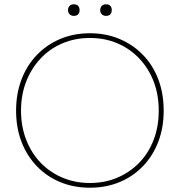

<svg xmlns="http://www.w3.org/2000/svg" viewBox="-20 -865 838 895"><path d="M399 10Q324 10 261 -16Q198 -42 151.5 -90.5Q105 -139 80 -204.5Q55 -270 55 -349Q55 -428 80 -494Q105 -560 151.5 -608.5Q198 -657 261 -683.5Q324 -710 399 -710Q474 -710 537 -683.5Q600 -657 646.5 -609Q693 -561 718 -495Q743 -429 743 -349Q743 -270 718 -204.5Q693 -139 646.5 -90.5Q600 -42 537 -16Q474 10 399 10ZM399 -12Q469 -12 527.5 -37Q586 -62 629.5 -107Q673 -152 696.5 -214Q720 -276 720 -349Q720 -423 696.5 -484.5Q673 -546 629.5 -592Q586 -638 527.5 -663Q469 -688 399 -688Q330 -688 271 -663Q212 -638 169 -592Q126 -546 102 -484.5Q78 -423 78 -349Q78 -276 102 -214Q126 -152 169 -107Q212 -62 271 -37Q330 -12 399 -12ZM474 -791Q462 -791 454.5 -798.5Q447 -806 447 -818Q447 -829 454 -837Q461 -845 474 -845Q488 -845 494.5 -837.5Q501 -830 501 -818Q501 -806 494.5 -798.5Q488 -791 474 -791ZM324 -791Q312 -791 304.5 -798.5Q297 -806 297 -818Q297 -829 304 -837Q311 -845 324 -845Q338 -845 344.5 -837.5Q351 -830 351 -818Q351 -806 344.5 -798.5Q338 -791 324 -791Z"/></svg>

Font: Lexend Deca Thin
Style: Regular
Weight: 250
Designer: Bonnie Shaver-Troup, Thomas Jockin
Foundry: Lexend
Version: Version 1.007